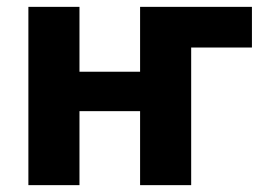

<svg xmlns="http://www.w3.org/2000/svg" viewBox="-20 -540 769 560"><path d="M62.8 0H211.8V-215.8H388.6V0H537.6V-401.4H714.8V-520H388.6V-330.8H211.8V-520H62.8Z"/></svg>

Font: Fixel Variable
Style: Regular
Weight: 100
Width: 3
Designer: AlfaBravo + MacPaw
Foundry: Kyrylo Tkachov, Marchela Mozhyna, Serhii Makarenko, Maria Weinstein, Zakhar Kryvoshyya
Version: Version 1.211